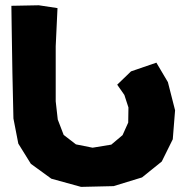

<svg xmlns="http://www.w3.org/2000/svg" viewBox="-20 -692 697 732"><path d="M576.2 -453.1 479.5 -419.9 426.8 -369.1 454.1 -330.1 469.7 -282.2 468.8 -224.6 447.3 -176.8 404.3 -140.6 333 -128.9 269.5 -141.6 222.7 -177.7 200.2 -236.3 192.4 -305.7V-515.6L199.2 -661.1L127.9 -671.9L23.4 -669.9L24.4 -596.7L27.3 -414.1L31.2 -240.2L49.8 -144.5L97.7 -67.4L175.8 -10.7L289.1 20.5L413.1 17.6L521.5 -15.6L596.7 -76.2L638.7 -161.1L647.5 -271.5L620.1 -378.9Z"/></svg>

Font: MaokenAssortedSans-TC
Style: Regular
Weight: 500
Version: Version 0.83